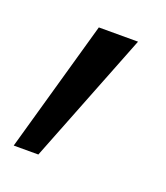

<svg xmlns="http://www.w3.org/2000/svg" viewBox="-73 -165 311 359"><g transform="rotate(20 82.5 15.0)"><path d="M66 -116H144L41 146H-8Z"/></g></svg>

Font: SVN-Poppins Light
Style: Regular
Weight: 300
Designer: Ninad Kale (Devanagari), Jonny Pinhorn (Latin)
Foundry: Indian Type Foundry
Version: Version 3.002 2017; ttfautohint (v1.8.3)